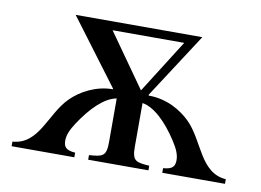

<svg xmlns="http://www.w3.org/2000/svg" viewBox="-57 -532 836 615"><g transform="rotate(10 361.0 -225.0)"><path d="M708 0V-15C623 -21 611 -123 554 -179C524 -208 478 -236 418 -236V-239L555 -450H143L302 -238V-236C246 -236 197 -208 168 -179C111 -123 100 -21 14 -15V0H218V-15C186 -17 180 -29 180 -48C180 -66 188 -84 203 -107C239 -162 281 -203 319 -209V-66C319 -20 306 -18 263 -15V0H459V-15C416 -18 403 -20 403 -66V-209C441 -203 483 -163 519 -107C534 -84 542 -66 542 -48C542 -29 536 -17 504 -15V0ZM501 -422 391 -248 268 -422Z"/></g></svg>

Font: STIX Math
Style: Regular
Weight: 400
Designer: MicroPress Inc., with final additions and corrections provided by Coen Hoffman, Elsevier (retired)
Version: Version 1.1.0